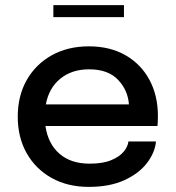

<svg xmlns="http://www.w3.org/2000/svg" viewBox="-20 -721 688 752"><path d="M591 -167Q587 -124 556 -83Q525 -42 467.5 -15.5Q410 11 327.5 11Q245 11 182.2 -24Q119.5 -59 84.5 -121Q49.5 -183 49.5 -264Q49.5 -346 85 -408Q120.5 -470 183.2 -504.8Q246 -539.5 328 -539.5Q411 -539.5 471.8 -504.5Q532.5 -469.5 565.5 -408Q598.5 -346.5 598.5 -266.5Q598.5 -257.5 598 -244.8Q597.5 -232 596.5 -227.5H158Q168 -158 212.8 -119Q257.5 -80 331 -80Q382.5 -80 415.2 -93.5Q448 -107 464.5 -127Q481 -147 483 -167ZM329 -449.5Q261.5 -449.5 216.5 -413Q171.5 -376.5 159.5 -312H485Q481 -368 442 -408.8Q403 -449.5 329 -449.5ZM189 -654V-701H465.5V-654Z"/></svg>

Font: Epilogue Medium
Style: Regular
Weight: 500
Designer: Tyler Finck
Foundry: Etcetera Type Co
Version: Version 2.111; ttfautohint (v1.8.3)